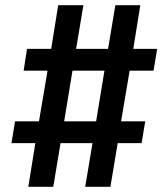

<svg xmlns="http://www.w3.org/2000/svg" viewBox="-20 -737 640 739"><path d="M89 -18 116 -186H24L38 -270H130L163 -465H71L84 -549H177L204 -717H301L273 -549H396L424 -717H520L493 -549H585L571 -465H479L446 -270H539L525 -186H433L405 -18H308L336 -186H213L185 -18ZM227 -270H350L382 -465H259Z"/></svg>

Font: Iosevka Curly Slab MdExObl
Style: Regular
Weight: 500
Width: 7
Italic angle: -9°
Monospace: yes
Designer: Belleve Invis
Foundry: Belleve Invis
Version: Version 11.1.0; ttfautohint (v1.8.3)